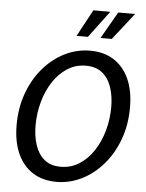

<svg xmlns="http://www.w3.org/2000/svg" viewBox="-62 -983 797 1046"><g transform="rotate(5 337.0 -460.0)"><path d="M285.5 14Q211 14 156.8 -20.2Q102.5 -54.5 73 -119.5Q43.5 -184.5 43.5 -276Q43.5 -370.5 72.5 -450.2Q101.5 -530 152.5 -589.2Q203.5 -648.5 269.2 -681.2Q335 -714 408.5 -714Q483 -714 537.2 -679.8Q591.5 -645.5 621 -580.8Q650.5 -516 650.5 -424Q650.5 -329.5 621.2 -249.8Q592 -170 541 -110.8Q490 -51.5 424.2 -18.8Q358.5 14 285.5 14ZM302 -70Q357.5 -70 403 -98.8Q448.5 -127.5 481 -176.8Q513.5 -226 531 -288.2Q548.5 -350.5 548.5 -417.5Q548.5 -478 532.2 -526.2Q516 -574.5 481.5 -602.5Q447 -630.5 392 -630.5Q336 -630.5 290.8 -601.5Q245.5 -572.5 213.2 -523.2Q181 -474 163.8 -412Q146.5 -350 146.5 -283Q146.5 -223 162.5 -174.8Q178.5 -126.5 212.8 -98.2Q247 -70 302 -70ZM457.5 -788 541.5 -934.5H634L519 -788ZM326.5 -788 405.5 -934.5H498L388.5 -788Z"/></g></svg>

Font: Cabin
Style: Italic
Weight: 400
Width: 4
Italic angle: -10°
Designer: Pablo Impallari
Foundry: Pablo Impallari. http://www.impallari.com Igino Marini. http://www.ikern.com
Version: Version 3.001